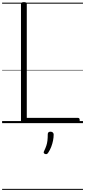

<svg xmlns="http://www.w3.org/2000/svg" viewBox="-20 -1168 807 1821"><path d="M207 0Q179 0 179 -23V-1129Q179 -1139 186 -1143.5Q193 -1148 207 -1148Q221 -1148 227.5 -1143.5Q234 -1139 234 -1129V-50H720Q728 -50 732 -44.5Q736 -39 736 -25Q736 -11 732 -5.5Q728 0 720 0ZM406 292Q396 287 394.5 280.5Q393 274 400 261Q412 236 419.5 213.5Q427 191 430 165.5Q433 140 433 105Q433 94 439 87.5Q445 81 459 81Q474 81 481.5 89Q489 97 489 108Q489 135 483 165.5Q477 196 465.5 225.5Q454 255 438 279Q432 289 425 292.5Q418 296 406 292ZM0 623H767V633H0ZM0 -20H767V0H0ZM0 -505H767V-500H0ZM0 -1143H767V-1133H0Z"/></svg>

Font: Playwrite CL Guides
Style: Regular
Weight: 400
Designer: Veronika Burian, José Scaglione
Foundry: TypeTogether
Version: Version 1.003